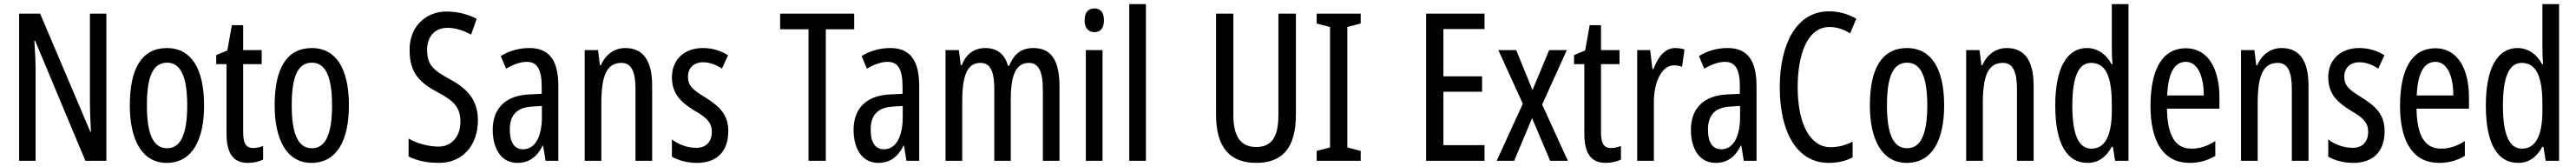

<svg xmlns="http://www.w3.org/2000/svg" viewBox="-20 -831 12523 810"><path d="M497 -51V-765H417V-337C417 -299 419 -251 422 -192H419L175 -765H73V-51H153V-489C153 -530 151 -578 147 -633H151L395 -51Z M972 -320C972 -503 906 -598 792 -598C668 -598 611 -497 611 -320C611 -152 671 -41 790 -41C915 -41 972 -153 972 -320ZM694 -320C694 -458 723 -527 792 -527C859 -527 890 -458 890 -320C890 -181 859 -112 792 -112C724 -112 694 -183 694 -320Z M1211 -113C1172 -113 1162 -140 1162 -194V-520H1252V-588H1162V-709H1107L1085 -586L1031 -564V-520H1081V-184C1081 -88 1113 -41 1184 -41C1214 -41 1238 -47 1259 -57V-123C1243 -117 1227 -113 1211 -113Z M1676 -320C1676 -503 1610 -598 1496 -598C1372 -598 1315 -497 1315 -320C1315 -152 1375 -41 1494 -41C1619 -41 1676 -153 1676 -320ZM1398 -320C1398 -458 1427 -527 1496 -527C1563 -527 1594 -458 1594 -320C1594 -181 1563 -112 1496 -112C1428 -112 1398 -183 1398 -320Z M2303 -247C2303 -339 2259 -398 2166 -447C2083 -492 2056 -518 2056 -591C2056 -652 2093 -696 2155 -696C2191 -696 2230 -685 2270 -663L2297 -740C2260 -759 2209 -775 2153 -775C2046 -776 1969 -698 1971 -587C1971 -474 2023 -429 2108 -383C2190 -340 2218 -308 2218 -239C2218 -174 2179 -120 2112 -120C2067 -120 2011 -133 1966 -159V-72C2008 -51 2057 -41 2115 -41C2228 -41 2303 -126 2303 -247Z M2554 -598C2503 -598 2456 -585 2414 -559L2440 -498C2478 -520 2511 -531 2541 -531C2592 -531 2613 -493 2613 -411V-376L2552 -373C2439 -368 2375 -307 2375 -201C2375 -116 2412 -41 2495 -41C2551 -41 2590 -69 2618 -125H2620L2632 -51H2694V-413C2694 -531 2655 -598 2554 -598ZM2566 -314 2614 -317V-263C2614 -165 2579 -107 2523 -107C2482 -107 2458 -137 2458 -203C2458 -273 2493 -310 2566 -314Z M3019 -598C2968 -598 2924 -568 2901 -515H2896L2887 -588H2822V-51H2903V-330C2903 -468 2931 -526 3001 -526C3049 -526 3069 -483 3069 -399V-51H3150V-415C3150 -539 3105 -598 3019 -598Z M3520 -195C3520 -277 3475 -316 3409 -358C3346 -396 3324 -416 3324 -459C3324 -501 3352 -529 3397 -529C3430 -529 3461 -517 3489 -498L3519 -563C3482 -586 3442 -598 3396 -598C3307 -598 3246 -542 3246 -457C3246 -374 3291 -334 3358 -293C3418 -259 3440 -234 3440 -192C3440 -143 3412 -114 3365 -114C3321 -114 3275 -131 3246 -155V-71C3276 -54 3318 -41 3368 -41C3464 -41 3520 -96 3520 -195Z M3994 -51V-689H4132V-765H3772V-689H3910V-51Z M4308 -598C4257 -598 4210 -585 4168 -559L4194 -498C4232 -520 4265 -531 4295 -531C4346 -531 4367 -493 4367 -411V-376L4306 -373C4193 -368 4129 -307 4129 -201C4129 -116 4166 -41 4249 -41C4305 -41 4344 -69 4372 -125H4374L4386 -51H4448V-413C4448 -531 4409 -598 4308 -598ZM4320 -314 4368 -317V-263C4368 -165 4333 -107 4277 -107C4236 -107 4212 -137 4212 -203C4212 -273 4247 -310 4320 -314Z M5004 -598C4945 -598 4910 -571 4885 -512H4879C4867 -562 4831 -598 4770 -598C4716 -598 4676 -570 4655 -515H4650L4641 -588H4576V-51H4657V-332C4657 -446 4673 -526 4745 -526C4791 -526 4813 -491 4813 -399V-51H4893V-347C4893 -464 4917 -526 4981 -526C5026 -526 5049 -489 5049 -396V-51H5130V-411C5130 -537 5090 -598 5004 -598Z M5300 -790C5269 -790 5252 -770 5252 -732C5252 -696 5270 -675 5300 -675C5330 -675 5346 -696 5346 -732C5346 -769 5331 -790 5300 -790ZM5339 -588H5258V-51H5339Z M5550 -51V-811H5469V-51Z M6279 -275V-765H6194V-274C6194 -162 6158 -118 6086 -118C6015 -118 5975 -163 5975 -273V-765H5891V-274C5891 -115 5959 -41 6086 -41C6213 -41 6279 -113 6279 -275Z M6594 -51V-99L6529 -116V-700L6594 -717V-765H6380V-717L6445 -700V-116L6380 -99V-51Z M7196 -51V-127H6996V-386H7184V-461H6996V-690H7196V-765H6912V-51Z M7382 -328 7255 -51H7340L7427 -258L7515 -51H7601L7476 -324L7596 -588H7510L7429 -394L7350 -588H7263Z M7811 -113C7772 -113 7762 -140 7762 -194V-520H7852V-588H7762V-709H7707L7685 -586L7631 -564V-520H7681V-184C7681 -88 7713 -41 7784 -41C7814 -41 7838 -47 7859 -57V-123C7843 -117 7827 -113 7811 -113Z M8122 -598C8075 -598 8040 -558 8017 -496H8012L8001 -588H7938V-51H8019V-331C8018 -436 8059 -514 8116 -514C8131 -514 8144 -512 8156 -507L8168 -591C8152 -596 8137 -598 8122 -598Z M8378 -598C8327 -598 8280 -585 8238 -559L8264 -498C8302 -520 8335 -531 8365 -531C8416 -531 8437 -493 8437 -411V-376L8376 -373C8263 -368 8199 -307 8199 -201C8199 -116 8236 -41 8319 -41C8375 -41 8414 -69 8442 -125H8444L8456 -51H8518V-413C8518 -531 8479 -598 8378 -598ZM8390 -314 8438 -317V-263C8438 -165 8403 -107 8347 -107C8306 -107 8282 -137 8282 -203C8282 -273 8317 -310 8390 -314Z M8873 -700C8910 -700 8943 -688 8973 -669L9003 -740C8962 -764 8918 -776 8870 -776C8709 -776 8631 -612 8631 -409C8631 -178 8722 -41 8868 -41C8914 -41 8953 -50 8985 -68V-144C8953 -128 8918 -117 8878 -117C8780 -117 8718 -227 8718 -408C8718 -563 8763 -700 8873 -700Z M9430 -320C9430 -503 9364 -598 9250 -598C9126 -598 9069 -497 9069 -320C9069 -152 9129 -41 9248 -41C9373 -41 9430 -153 9430 -320ZM9152 -320C9152 -458 9181 -527 9250 -527C9317 -527 9348 -458 9348 -320C9348 -181 9317 -112 9250 -112C9182 -112 9152 -183 9152 -320Z M9734 -598C9683 -598 9639 -568 9616 -515H9611L9602 -588H9537V-51H9618V-330C9618 -468 9646 -526 9716 -526C9764 -526 9784 -483 9784 -399V-51H9865V-415C9865 -539 9820 -598 9734 -598Z M10127 -41C10179 -41 10216 -68 10245 -119H10250L10261 -51H10326V-811H10245V-593C10245 -572 10246 -549 10248 -519H10244C10217 -570 10173 -598 10124 -598C10025 -598 9970 -498 9970 -319C9970 -138 10024 -41 10127 -41ZM10146 -110C10082 -110 10053 -181 10053 -319C10053 -453 10081 -526 10144 -526C10214 -526 10245 -463 10245 -325V-295C10245 -171 10211 -110 10146 -110Z M10605 -597C10492 -597 10433 -498 10433 -316C10433 -160 10486 -41 10623 -41C10669 -41 10710 -52 10748 -75V-147C10708 -121 10671 -110 10632 -110C10553 -110 10515 -174 10513 -304H10768V-360C10768 -493 10715 -597 10605 -597ZM10605 -531C10665 -531 10692 -456 10692 -368H10514C10519 -479 10550 -531 10605 -531Z M11070 -598C11019 -598 10975 -568 10952 -515H10947L10938 -588H10873V-51H10954V-330C10954 -468 10982 -526 11052 -526C11100 -526 11120 -483 11120 -399V-51H11201V-415C11201 -539 11156 -598 11070 -598Z M11571 -195C11571 -277 11526 -316 11460 -358C11397 -396 11375 -416 11375 -459C11375 -501 11403 -529 11448 -529C11481 -529 11512 -517 11540 -498L11570 -563C11533 -586 11493 -598 11447 -598C11358 -598 11297 -542 11297 -457C11297 -374 11342 -334 11409 -293C11469 -259 11491 -234 11491 -192C11491 -143 11463 -114 11416 -114C11372 -114 11326 -131 11297 -155V-71C11327 -54 11369 -41 11419 -41C11515 -41 11571 -96 11571 -195Z M11818 -597C11705 -597 11646 -498 11646 -316C11646 -160 11699 -41 11836 -41C11882 -41 11923 -52 11961 -75V-147C11921 -121 11884 -110 11845 -110C11766 -110 11728 -174 11726 -304H11981V-360C11981 -493 11928 -597 11818 -597ZM11818 -531C11878 -531 11905 -456 11905 -368H11727C11732 -479 11763 -531 11818 -531Z M12220 -41C12272 -41 12309 -68 12338 -119H12343L12354 -51H12419V-811H12338V-593C12338 -572 12339 -549 12341 -519H12337C12310 -570 12266 -598 12217 -598C12118 -598 12063 -498 12063 -319C12063 -138 12117 -41 12220 -41ZM12239 -110C12175 -110 12146 -181 12146 -319C12146 -453 12174 -526 12237 -526C12307 -526 12338 -463 12338 -325V-295C12338 -171 12304 -110 12239 -110Z"/></svg>

Font: Noto Sans Tamil UI ExtraCondensed
Style: Regular
Weight: 400
Width: 2
Designer: Jelle Bosma - Monotype Design Team
Foundry: Monotype Imaging Inc.
Version: Version 2.004